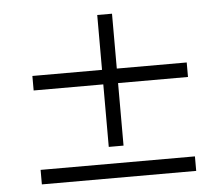

<svg xmlns="http://www.w3.org/2000/svg" viewBox="-47 -717 844 725"><g transform="rotate(-5 375.0 -354.5)"><path d="M668 -45H83V-100H668ZM668 -401H403V-164H347V-401H83V-456H347V-664H403V-456H668Z"/></g></svg>

Font: Kaisei Opti
Style: Bold
Weight: 700
Designer: Font-Kai, 金井和夫
Foundry: KAZUO KANAI
Version: Version 5.003